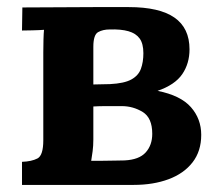

<svg xmlns="http://www.w3.org/2000/svg" viewBox="-20 -521 619 541"><path d="M42 0V-65Q69 -66 85.5 -74.5Q102 -83 102 -126V-373Q102 -392 102.5 -409.5Q103 -427 104 -437Q92 -436 71 -435.5Q50 -435 42 -435L43 -500Q93 -500 143 -500.5Q193 -501 243 -501Q293 -501 343 -501Q429 -501 471.5 -471.5Q514 -442 514 -382Q514 -342 493.5 -312Q473 -282 424 -265Q489 -252 518 -219Q547 -186 547 -141Q547 -95 522.5 -63.5Q498 -32 455 -16Q412 0 357 0ZM237 -68Q252 -68 270 -68Q288 -68 304.5 -68.5Q321 -69 331 -69Q372 -71 390.5 -91.5Q409 -112 409 -144Q409 -189 382 -205.5Q355 -222 323 -222Q301 -222 280 -222Q259 -222 243 -221V-128Q243 -110 241 -95Q239 -80 237 -68ZM243 -283 290 -284Q330 -286 350 -297Q370 -308 377 -327Q384 -346 384 -371Q384 -398 373.5 -412.5Q363 -427 342 -433Q321 -439 289 -438Q270 -438 256.5 -430.5Q243 -423 243 -389Z"/></svg>

Font: Lora
Style: Weight 700
Weight: 700
Designer: Olga Karpushina, Alexei Vanyashin (Cyrillic)
Foundry: Cyreal
Version: Version 3.001